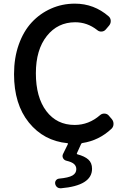

<svg xmlns="http://www.w3.org/2000/svg" viewBox="-20 -767 686 1048"><path d="M526.4 -138.7Q536.1 -147.5 550.3 -147Q564.5 -146.5 573.2 -136.7L590.8 -116.2Q599.6 -105.5 599.6 -90.8Q599.6 -75.2 588.9 -64.5Q520.5 0 429.7 13.7Q424.8 14.6 422.9 18.6L399.4 70.3Q398.4 74.2 402.3 75.2Q442.4 85.9 462.4 104Q482.4 122.1 482.4 154.3Q482.4 246.1 312.5 260.7Q310.5 260.7 309.6 260.7Q299.8 260.7 292 254.9Q283.2 247.1 281.2 236.3Q279.3 225.6 285.6 217.3Q292 209 302.7 208Q354.5 203.1 375.5 190.9Q396.5 178.7 396.5 156.2Q396.5 139.6 384.3 128.4Q372.1 117.2 342.8 110.4Q330.1 107.4 324.2 96.2Q318.4 85 324.2 73.2L350.6 19.5Q352.5 15.6 348.6 14.6Q218.8 2 137.7 -98.1Q56.6 -198.2 56.6 -362.3Q56.6 -451.2 82.5 -523.9Q108.4 -596.7 153.3 -645Q198.2 -693.4 258.8 -720.2Q319.3 -747.1 388.7 -747.1Q493.2 -747.1 573.2 -677.7Q584 -668 584.5 -653.3Q585 -638.7 575.2 -627L557.6 -606.4Q548.8 -595.7 534.7 -594.7Q520.5 -593.8 509.8 -603.5Q456.1 -645.5 390.6 -645.5Q294.9 -645.5 235.4 -570.3Q175.8 -495.1 175.8 -367.2Q175.8 -236.3 232.9 -160.6Q290 -85 387.7 -85Q464.8 -85 526.4 -138.7Z"/></svg>

Font: Gen Jyuu GothicL Medium
Style: Regular
Weight: 500
Designer: [Source Han Sans]
Ryoko NISHIZUKA  (kana & ideographs); Paul D. Hunt (Latin, Greek & Cyrillic); Wenlong ZHANG  (bopomofo
Version: Version 1.002.20150607